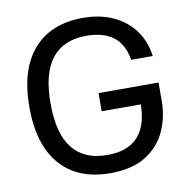

<svg xmlns="http://www.w3.org/2000/svg" viewBox="-81 -796 866 885"><g transform="rotate(-10 352.0 -353.5)"><path d="M558 -278H375V-363H656V-280Q656 -202 626 -136Q596 -70 532 -30Q468 10 365 10Q214 10 132 -84Q50 -178 50 -354Q50 -530 132 -623.5Q214 -717 365 -717Q441 -717 502 -690Q563 -663 602 -612Q641 -561 651 -488H550Q538 -562 491.5 -597.5Q445 -633 365 -633Q259 -633 204 -564.5Q149 -496 149 -354Q149 -212 204 -143.5Q259 -75 365 -75Q415 -75 449 -87.5Q483 -100 504.5 -121.5Q526 -143 537.5 -169.5Q549 -196 553.5 -224.5Q558 -253 558 -278Z"/></g></svg>

Font: 42dot Sans Light Medium
Style: Regular
Weight: 500
Version: Version 1.000